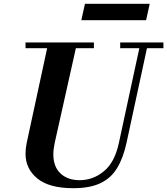

<svg xmlns="http://www.w3.org/2000/svg" viewBox="-20 -977 878 1008"><path d="M365 11Q238 11 176 -40Q114 -91 114 -170Q114 -183 115.5 -197Q117 -211 120 -226L234 -754H385L267 -226Q264 -211 262 -196Q260 -181 260 -168Q260 -101 298 -66Q336 -31 398 -31Q468 -31 525 -77.5Q582 -124 604 -226L718 -754H758L644 -226Q627 -148 595 -95Q563 -42 507.5 -15.5Q452 11 365 11ZM114 -724V-754H473V-724ZM611 -724V-754H838V-724ZM407 -871 426 -957H766L747 -871Z"/></svg>

Font: Libre Bodoni
Style: Italic
Weight: 400
Italic angle: -13°
Designer: Pablo Impallari, Rodrigo Fuenzalida
Foundry: Impallari Type
Version: Version 2.005;gftools[0.9.23]